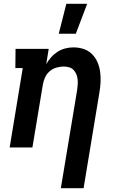

<svg xmlns="http://www.w3.org/2000/svg" viewBox="-20 -778 640 1013"><path d="M301 215 387 -303Q389 -318 390 -332.5Q391 -347 389.5 -360.5Q388 -374 382.5 -387Q377 -400 367.5 -409.5Q358 -419 344.5 -423Q331 -427 316 -427Q297 -427 277 -421Q257 -415 241.5 -401.5Q226 -388 217.5 -369Q209 -350 206 -331L151 0H31L100 -419H61L62 -520H237L224 -440Q235 -459 250 -476Q265 -493 284 -505Q303 -517 324.5 -522.5Q346 -528 367 -528Q396 -528 421.5 -519.5Q447 -511 465.5 -492.5Q484 -474 494.5 -449.5Q505 -425 508.5 -398Q512 -371 510.5 -343Q509 -315 504 -287L421 215ZM290 -600 330 -758H440L380 -600Z"/></svg>

Font: Iosevka HT Extended
Style: Bold Italic
Weight: 700
Width: 7
Italic angle: -9°
Monospace: yes
Designer: Belleve Invis
Foundry: Belleve Invis
Version: Version 32.3.0; ttfautohint (v1.8.4)